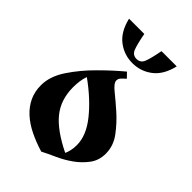

<svg xmlns="http://www.w3.org/2000/svg" viewBox="-248 -930 1042 1042"><g transform="rotate(45 273.5 -408.5)"><path d="M298 -621 325 -593Q309 -579 300 -569Q291 -559 291 -546Q291 -526 329 -495.5Q367 -465 411.5 -425.5Q456 -386 494 -335.5Q532 -285 532 -225Q532 -173 503.5 -135Q475 -97 435.5 -69Q396 -41 351.5 -21Q307 -1 276 15Q220 -2 173 -25Q126 -48 92 -79Q58 -110 39 -149.5Q20 -189 20 -239Q20 -307 67 -377.5Q114 -448 178 -511Q211 -544 239 -569.5Q267 -595 298 -621ZM151 -355Q151 -259 203.5 -194Q256 -129 373 -72Q379 -85 383.5 -103.5Q388 -122 388 -147Q388 -220 326 -297.5Q264 -375 165 -446Q157 -424 154 -400.5Q151 -377 151 -355ZM286 -706Q316 -706 327.5 -734.5Q339 -763 352 -832H469Q450 -751 400 -712.5Q350 -674 286 -674Q222 -674 172 -712.5Q122 -751 103 -832H220Q233 -763 244.5 -734.5Q256 -706 286 -706Z"/></g></svg>

Font: Trickster
Style: Regular
Weight: 400
Designer: Jean-Baptiste Morizot
Foundry: Jean-Baptiste Morizot
Version: Version 2.000;PS 2.0;hotconv 1.0.88;makeotf.lib2.5.647800